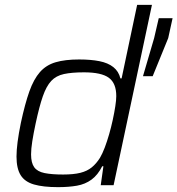

<svg xmlns="http://www.w3.org/2000/svg" viewBox="-20 -763 731 791"><path d="M219 8Q158 8 120 -3Q82 -14 65 -41.5Q48 -69 48 -118Q48 -144 52.5 -178.5Q57 -213 66 -257Q83 -336 101 -386.5Q119 -437 144.5 -466Q170 -495 209 -506.5Q248 -518 306 -518Q354 -518 389.5 -511Q425 -504 447 -486.5Q469 -469 476 -440H481L545 -743H606L448 0H395L406 -78H401Q383 -42 357 -23Q331 -4 297 2Q263 8 219 8ZM240 -44Q283 -44 311 -51Q339 -58 358 -73.5Q377 -89 392 -113Q402 -130 411.5 -155Q421 -180 429.5 -209.5Q438 -239 444.5 -269Q451 -299 455 -325Q459 -351 459 -367Q459 -420 428.5 -442.5Q398 -465 326 -465Q276 -465 243.5 -458Q211 -451 191 -429.5Q171 -408 156.5 -366.5Q142 -325 127 -255Q118 -213 113 -181Q108 -149 108 -127Q108 -92 121 -74Q134 -56 163.5 -50Q193 -44 240 -44ZM569 -449 615 -606 634 -688H691L673 -606L609 -449Z"/></svg>

Font: Saira Thin Light
Style: Italic
Weight: 300
Italic angle: -12°
Version: Version 1.101